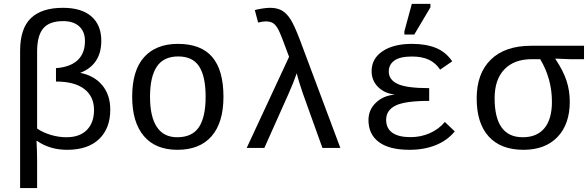

<svg xmlns="http://www.w3.org/2000/svg" viewBox="-20 -765 3040 993"><path d="M550.3 -197.8Q550.3 -101.1 492.4 -45.7Q434.6 9.8 327.1 9.8Q237.8 9.8 171.9 -36.1H168.9Q171.9 19.5 171.9 62.5V207.5H84V-501.5Q84 -617.2 139.6 -670.9Q195.3 -724.6 305.7 -724.6Q401.9 -724.6 452.9 -679.9Q503.9 -635.3 503.9 -554.2Q503.9 -430.7 395 -388.2Q467.3 -374 508.8 -324.2Q550.3 -274.4 550.3 -197.8ZM419.4 -553.2Q419.4 -601.1 389.9 -628.4Q360.4 -655.8 306.6 -655.8Q234.9 -655.8 203.4 -617.9Q171.9 -580.1 171.9 -498.5V-100.1Q203.1 -79.1 243.4 -67.1Q283.7 -55.2 323.2 -55.2Q392.1 -55.2 429.2 -92.8Q466.3 -130.4 466.3 -196.3Q466.3 -266.1 416 -304.7Q365.7 -343.3 269.5 -343.3V-412.6Q343.3 -418 381.3 -453.6Q419.4 -489.3 419.4 -553.2Z M1135.7 -264.6Q1135.7 -131.3 1074.5 -60.8Q1013.2 9.8 897.5 9.8Q784.2 9.8 723.9 -61.5Q663.6 -132.8 663.6 -264.6Q663.6 -400.9 725.3 -469.5Q787.1 -538.1 900.4 -538.1Q1019.5 -538.1 1077.6 -470.2Q1135.7 -402.3 1135.7 -264.6ZM1043.5 -264.6Q1043.5 -369.6 1010 -421.4Q976.6 -473.1 901.9 -473.1Q826.2 -473.1 791 -420.4Q755.9 -367.7 755.9 -264.6Q755.9 -162.1 791 -108.6Q826.2 -55.2 896.5 -55.2Q974.1 -55.2 1008.8 -107.4Q1043.5 -159.7 1043.5 -264.6Z M1475.1 -471.2Q1433.1 -586.4 1420.2 -610.8Q1407.2 -635.3 1393.1 -644.8Q1378.9 -654.3 1354.5 -654.3Q1339.8 -654.3 1314.9 -648.4L1297.9 -712.9Q1311 -716.8 1335 -720.7Q1358.9 -724.6 1376.5 -724.6Q1413.1 -724.6 1437.5 -710.9Q1461.9 -697.3 1482.4 -665.3Q1502.9 -633.3 1531.7 -557.1L1740.2 0H1647.5L1546.4 -281.7Q1541.5 -294.9 1530 -331.8Q1518.6 -368.7 1514.6 -386.2Q1500 -342.3 1472.7 -280.8L1347.2 0H1255.9Z M2103.5 -55.7Q2156.2 -55.7 2202.9 -76.2Q2249.5 -96.7 2280.8 -134.3L2332 -85.4Q2293 -38.1 2233.2 -14.2Q2173.3 9.8 2097.7 9.8Q1993.2 9.8 1939.5 -30.3Q1885.7 -70.3 1885.7 -144Q1885.7 -196.8 1923.6 -233.4Q1961.4 -270 2019.5 -275.4V-276.4Q1967.3 -282.7 1934.6 -315.9Q1901.9 -349.1 1901.9 -397Q1901.9 -461.9 1958.5 -500Q2015.1 -538.1 2110.8 -538.1Q2183.1 -538.1 2234.6 -517.1Q2286.1 -496.1 2318.8 -447.8L2256.3 -404.8Q2233.4 -439.5 2198 -456.1Q2162.6 -472.7 2111.3 -472.7Q2048.8 -472.7 2019.8 -451.9Q1990.7 -431.2 1990.7 -395Q1990.7 -352.1 2037.4 -330.6Q2084 -309.1 2199.7 -309.1V-243.2Q2074.7 -243.2 2025.9 -219Q1977.1 -194.8 1977.1 -145.5Q1977.1 -101.1 2009.3 -78.4Q2041.5 -55.7 2103.5 -55.7ZM2071.3 -586.4V-602.5L2109.9 -745.1H2206.1V-727.1L2122.6 -586.4Z M2926.8 -239.7Q2926.8 -122.1 2863 -56.2Q2799.3 9.8 2687.5 9.8Q2570.3 9.8 2507.8 -58.8Q2445.3 -127.4 2445.3 -255.9Q2445.3 -385.3 2518.6 -456.8Q2591.8 -528.3 2727.5 -528.3H3000.5V-459H2924.8L2852.5 -461.9V-460Q2893.6 -398.4 2910.2 -346.9Q2926.8 -295.4 2926.8 -239.7ZM2834.5 -238.3Q2834.5 -357.4 2773.9 -459H2730.5Q2639.6 -459 2588.9 -406.5Q2538.1 -354 2538.1 -256.8Q2538.1 -55.2 2683.6 -55.2Q2757.3 -55.2 2795.9 -102.3Q2834.5 -149.4 2834.5 -238.3Z"/></svg>

Font: Cousine
Style: Regular
Weight: 400
Monospace: yes
Designer: Steve Matteson
Foundry: Monotype Imaging Inc.
Version: Version 1.21